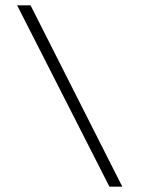

<svg xmlns="http://www.w3.org/2000/svg" viewBox="-20 -651 549 716"><path d="M388 45 44 -631H94L436 45Z"/></svg>

Font: Alumni Sans Thin
Style: Regular
Weight: 400
Version: Version 1.018